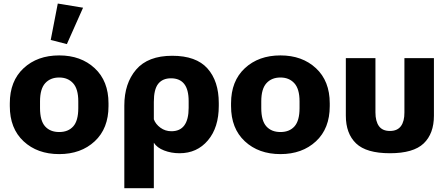

<svg xmlns="http://www.w3.org/2000/svg" viewBox="-20 -837 2474 1061"><path d="M34.2 -250.5Q34.2 -127 110.4 -56.2Q186.5 14.6 307.1 14.6Q427.2 14.6 503.4 -56.2Q579.6 -127 579.6 -250.5V-266.1Q579.6 -389.2 503.4 -460Q427.2 -530.8 307.1 -530.8Q186.5 -530.8 110.4 -460Q34.2 -389.2 34.2 -266.1ZM201.2 -276.9Q201.2 -345.7 229.7 -377.2Q258.3 -408.7 307.1 -408.7Q355 -408.7 383.8 -377.2Q412.6 -345.7 412.6 -276.9V-239.7Q412.6 -169.9 384.8 -138.7Q356.9 -107.4 307.1 -107.4Q257.3 -107.4 229.2 -138.7Q201.2 -169.9 201.2 -239.7ZM349.6 -593.3 439 -794.4 299.3 -817.4 260.3 -616.2Z M667 203.1H830.1V-48.3Q847.7 -20.5 887 -5.4Q926.3 9.8 972.2 9.8Q1068.8 9.8 1128.9 -61.3Q1189 -132.3 1189 -252V-267.6Q1189 -388.7 1126.5 -458.7Q1064 -528.8 931.6 -528.8Q797.9 -528.8 732.4 -452.6Q667 -376.5 667 -253.4ZM927.2 -111.8Q893.1 -111.8 866.5 -131.3Q839.8 -150.9 830.1 -177.7V-273.9Q830.1 -343.3 854.2 -373.8Q878.4 -404.3 924.8 -404.3Q973.1 -404.3 997.8 -373.3Q1022.5 -342.3 1022.5 -277.8V-241.2Q1022.5 -177.2 998.8 -144.5Q975.1 -111.8 927.2 -111.8Z M1256.8 -250.5Q1256.8 -127 1333 -56.2Q1409.2 14.6 1529.8 14.6Q1649.9 14.6 1726.1 -56.2Q1802.2 -127 1802.2 -250.5V-266.1Q1802.2 -389.2 1726.1 -460Q1649.9 -530.8 1529.8 -530.8Q1409.2 -530.8 1333 -460Q1256.8 -389.2 1256.8 -266.1ZM1423.8 -276.9Q1423.8 -345.7 1452.4 -377.2Q1481 -408.7 1529.8 -408.7Q1577.6 -408.7 1606.4 -377.2Q1635.3 -345.7 1635.3 -276.9V-239.7Q1635.3 -169.9 1607.4 -138.7Q1579.6 -107.4 1529.8 -107.4Q1480 -107.4 1451.9 -138.7Q1423.8 -169.9 1423.8 -239.7Z M2134.8 9.8Q2264.6 9.8 2321.3 -44.4Q2377.9 -98.6 2377.9 -197.8V-515.6H2214.8V-215.8Q2215.3 -167 2195.6 -140.1Q2175.8 -113.3 2134.8 -113.3Q2093.3 -113.3 2074 -140.1Q2054.7 -167 2054.7 -215.8V-515.6H1891.1V-197.8Q1891.1 -98.6 1947.8 -44.4Q2004.4 9.8 2134.8 9.8Z"/></svg>

Font: Roboto Flex
Style: wght 800 wdth 100 opsz 14.0 GRAD 0.00 slnt 0.00 XTRA 468 XOPQ 96 YOPQ 79 YTLC 514 YTUC 712 YTAS 750 YTDE -203.00 YTFI 738
Weight: 800
Designer: Berlow after Robertson
Foundry: Google
Version: Version 3.100